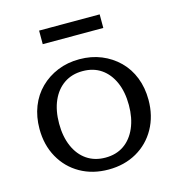

<svg xmlns="http://www.w3.org/2000/svg" viewBox="-105 -786 824 888"><g transform="rotate(-15 307.0 -342.0)"><path d="M568 -254Q568 -177 534.5 -117Q501 -57 442 -23.5Q383 10 307 10Q231 10 172 -23.5Q113 -57 79.5 -117Q46 -177 46 -254Q46 -312 65 -360.5Q84 -409 119.5 -444Q155 -479 202.5 -498.5Q250 -518 307 -518Q364 -518 411.5 -498.5Q459 -479 494.5 -444Q530 -409 549 -360.5Q568 -312 568 -254ZM140 -254Q140 -192 160.5 -145Q181 -98 218.5 -72.5Q256 -47 307 -47Q359 -47 396 -72.5Q433 -98 453.5 -145Q474 -192 474 -254Q474 -317 453.5 -363.5Q433 -410 396 -435.5Q359 -461 307 -461Q256 -461 218.5 -435.5Q181 -410 160.5 -363.5Q140 -317 140 -254ZM162 -694H452V-629H162Z"/></g></svg>

Font: Roboto Serif 20pt
Style: Regular
Weight: 400
Designer: Greg Gazdowicz
Foundry: Commercial Type
Version: Version 1.008